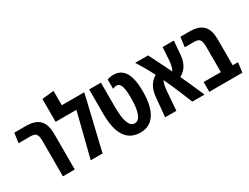

<svg xmlns="http://www.w3.org/2000/svg" viewBox="-68 -1302 2402 1854"><g transform="rotate(-30 1133.0 -375.5)"><path d="M231 0H363V-396C363 -531 308 -600 164 -600H35L20 -491H156C218 -491 231 -459 231 -393Z M565 -600V-760L433 -746V-491H665L541 0H673L797 -521L815 -600Z M1093 9C1235 9 1310 -106 1310 -326C1310 -509 1257 -606 1141 -606C1115 -606 1090 -601 1073 -593V-488C1083 -496 1099 -500 1118 -500C1163 -500 1179 -440 1179 -326C1179 -175 1148 -96 1090 -96C1029 -96 1001 -175 1001 -326V-600H870V-326C870 -106 944 9 1093 9Z M1371 0H1496L1512 -210C1516 -258 1524 -294 1537 -319C1582 -224 1626 -120 1674 0H1810C1772 -89 1731 -180 1692 -264C1754 -294 1794 -358 1801 -442L1814 -600H1689L1679 -449C1676 -409 1666 -373 1652 -348C1639 -376 1626 -402 1613 -428C1583 -487 1549 -554 1527 -600H1383C1409 -561 1460 -474 1497 -401C1437 -365 1400 -310 1391 -217Z M1863 0H2232L2246 -109H2187V-396C2187 -531 2133 -600 1989 -600H1887L1873 -491H1981C2043 -491 2055 -459 2055 -393V-109H1863Z"/></g></svg>

Font: Noto Sans Hebrew ExtraCondensed SemiBold
Style: Regular
Weight: 600
Width: 2
Designer: Ben Nathan
Foundry: Google LLC
Version: Version 3.001